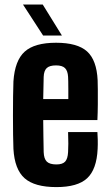

<svg xmlns="http://www.w3.org/2000/svg" viewBox="-20 -792 470 822"><path d="M221.5 9Q128 9 85.2 -29Q42.5 -67 37.5 -154.5Q36.5 -177.5 36 -215.8Q35.5 -254 35.5 -297.5Q35.5 -341 36 -380.2Q36.5 -419.5 37.5 -443.5Q43.5 -533 85.8 -571Q128 -609 220 -609Q311.5 -609 352.8 -571.8Q394 -534.5 398 -448.5Q398.5 -436.5 398.8 -408.2Q399 -380 398.8 -345Q398.5 -310 397 -278H165Q165 -243.5 165.8 -209.2Q166.5 -175 167 -141Q168 -112 180.5 -100Q193 -88 221.5 -88Q247.5 -88 258.8 -100Q270 -112 271.5 -141Q272.5 -155 272.5 -177.2Q272.5 -199.5 271.5 -226.5H397Q398 -217 398.5 -194.5Q399 -172 398 -154.5Q394 -67 353.2 -29Q312.5 9 221.5 9ZM165 -368H272.5Q272.5 -389.5 272.5 -409.2Q272.5 -429 272.2 -443.2Q272 -457.5 271.5 -463Q270 -489 258.2 -500.5Q246.5 -512 220 -512Q192 -512 180 -500.5Q168 -489 167 -463Q166.5 -438.5 166 -415Q165.5 -391.5 165 -368ZM164.5 -640 78.5 -772.5H163L245 -640Z"/></svg>

Font: Big Shoulders Display Thin ExtraBold
Style: Regular
Weight: 800
Version: Version 2.002